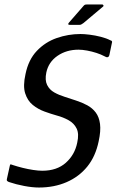

<svg xmlns="http://www.w3.org/2000/svg" viewBox="-20 -829 521 858"><path d="M11 -30 24 -89Q25 -95 28.5 -94.5Q32 -94 39 -91Q57 -85 81 -79Q105 -73 128.5 -69.5Q152 -66 169 -66Q234 -66 274 -101.5Q314 -137 325 -191Q334 -231 322.5 -254.5Q311 -278 287 -291.5Q263 -305 233 -313Q208 -320 179 -330.5Q150 -341 126.5 -360Q103 -379 92.5 -412Q82 -445 94 -498Q107 -562 144.5 -601.5Q182 -641 233.5 -659Q285 -677 340 -677Q356 -677 380.5 -674Q405 -671 430.5 -664.5Q456 -658 473 -649Q478 -648 480 -645Q482 -642 480 -637L469 -584Q465 -566 446 -578Q431 -586 411 -592.5Q391 -599 369.5 -603Q348 -607 331 -607Q277 -607 237 -579.5Q197 -552 187 -505Q180 -471 190.5 -449.5Q201 -428 222.5 -416Q244 -404 270 -396Q296 -388 319 -380Q347 -371 370 -358.5Q393 -346 408 -326Q423 -306 427 -275Q431 -244 421 -198Q407 -130 370 -84.5Q333 -39 277.5 -15Q222 9 154 9Q125 9 88 2Q51 -5 22 -15Q15 -17 12 -20.5Q9 -24 11 -30ZM336 -718H291Q285 -718 285 -721.5Q285 -725 289 -729L351 -800Q355 -805 358 -807Q361 -809 368 -809H437Q440 -809 442 -805.5Q444 -802 441 -800L353 -726Q348 -723 344.5 -720.5Q341 -718 336 -718Z"/></svg>

Font: Glory Medium
Style: Italic
Weight: 500
Italic angle: -12°
Version: Version 1.011